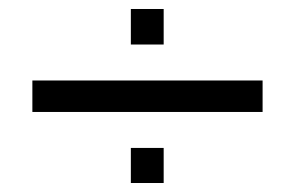

<svg xmlns="http://www.w3.org/2000/svg" viewBox="-20 -469 656 427"><path d="M344 -370H271V-449H344ZM564 -290V-220H52V-290ZM344 -62H271V-140H344Z"/></svg>

Font: Chivo Light
Style: Regular
Weight: 300
Designer: Hector Gatti
Foundry: Omnibus-Type
Version: Version 1.007